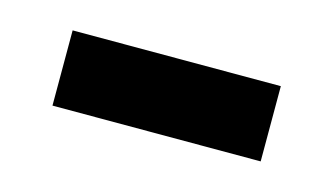

<svg xmlns="http://www.w3.org/2000/svg" viewBox="-30 -359 370 212"><g transform="rotate(15 154.5 -253.0)"><path d="M35 -210V-296H273V-210Z"/></g></svg>

Font: Noto Sans Telugu ExtraCondensed Medium
Style: Regular
Weight: 500
Width: 2
Designer: Jelle Bosma - Monotype Design Team
Foundry: Monotype Imaging Inc.
Version: Version 2.005; ttfautohint (v1.8.4.7-5d5b)